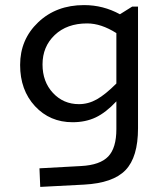

<svg xmlns="http://www.w3.org/2000/svg" viewBox="-20 -495 654 754"><path d="M265 -15Q176 -15 117.5 -78Q59 -141 59 -240Q59 -340 130 -407.5Q201 -475 310 -475Q348 -475 383 -466Q418 -457 451 -439L499 -469H522V9Q522 122 473 173Q424 224 310 230L138 239L135 166L299 157Q373 153 405 119.5Q437 86 437 12V-97Q396 -53 356 -34Q316 -15 265 -15ZM322 -403Q243 -403 195 -357.5Q147 -312 147 -242Q147 -174 188 -130Q229 -86 290 -86Q327 -86 360.5 -105Q394 -124 437 -167V-365Q407 -384 378.5 -393.5Q350 -403 322 -403Z"/></svg>

Font: Intel One Mono
Style: Regular
Weight: 400
Monospace: yes
Designer: Fred Shallcrass
Foundry: Frere-Jones Type LLC
Version: Version 1.400;hotconv 1.1.0;makeotfexe 2.6.0;FJTRelease1.4